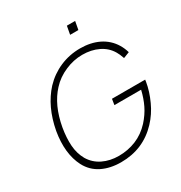

<svg xmlns="http://www.w3.org/2000/svg" viewBox="-215 -1090 1186 1258"><g transform="rotate(-30 378.0 -461.5)"><path d="M525 -875H462.5L474 -937.5H536.5ZM741.5 -375 739.5 -360.5Q728.5 -293 696.5 -224Q666 -156.5 615.5 -103Q503.5 15.5 335.5 15.5Q254 15.5 192 -15.2Q130 -46 97 -108.5Q41.5 -216.5 68.5 -375Q99.5 -542 195 -646Q249.5 -703.5 321.2 -734.5Q393 -765.5 474 -765.5Q513.5 -765.5 549 -758Q584.5 -750.5 615 -735.5Q645.5 -720.5 669.8 -698.2Q694 -676 711.5 -647Q728 -620 738.5 -584.5L692.5 -566.5Q680 -602.5 668.5 -621Q639.5 -670.5 586.2 -696.2Q533 -722 465.5 -722Q399 -722 336 -694.5Q271 -667 226 -617.5Q143 -528.5 115.5 -375Q103 -302 107.2 -241.5Q111.5 -181 139.5 -131Q170 -80 223.5 -54Q277 -28 343.5 -28Q413 -28 474.5 -53.2Q536 -78.5 584.5 -131Q625 -176 648.5 -224.5Q672 -273 685.5 -331H483.5L490.5 -375Z"/></g></svg>

Font: Russisch Sans ExtraLight
Style: Italic
Weight: 200
Width: 4
Italic angle: -10°
Designer: Michael Sharanda (font) & Cristiano Sobral (main changes)
Foundry: Michael Sharanda
Version: Version 2.00;September 8, 2020;FontCreator 13.0.0.2681 64-bi